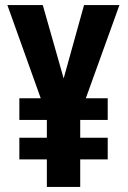

<svg xmlns="http://www.w3.org/2000/svg" viewBox="-20 -734 501 754"><path d="M230 -426 310 -714H449L317 -348H403V-263H295V-193H403V-108H295V0H164V-108H56V-193H164V-263H56V-348H140L9 -714H148Z"/></svg>

Font: Noto Sans Sinhala UI ExtraCondensed
Style: Bold
Weight: 700
Width: 2
Designer: Jelle Bosma - Monotype Design Team
Foundry: Monotype Imaging Inc.
Version: Version 2.006; ttfautohint (v1.8.4.7-5d5b)